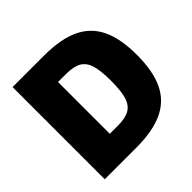

<svg xmlns="http://www.w3.org/2000/svg" viewBox="-182 -902 1075 1075"><g transform="rotate(-45 355.0 -365.0)"><path d="M60 -730H310Q440 -730 521.5 -692Q603 -654 641.5 -574Q680 -494 680 -365Q680 -236 641.5 -156Q603 -76 521.5 -38Q440 0 310 0H60ZM323 -160Q383 -160 415.5 -178.5Q448 -197 461.5 -240.5Q475 -284 475 -365Q475 -446 461.5 -489.5Q448 -533 415.5 -551.5Q383 -570 323 -570H260V-160Z"/></g></svg>

Font: Enso Black
Style: Regular
Weight: 900
Designer: Coji Morishita
Foundry: UNDERFOREST DESIGN
Version: Version 1.000